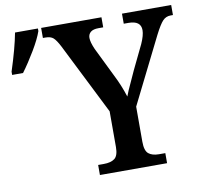

<svg xmlns="http://www.w3.org/2000/svg" viewBox="-125 -799 936 884"><g transform="rotate(-10 342.5 -357.0)"><path d="M272 -47H298Q332 -47 349.5 -60.5Q367 -74 367 -114V-281L200 -614Q184 -645 171.5 -656Q159 -667 135 -667H123V-714H405V-667H383Q358 -667 346 -657Q334 -647 334 -630Q334 -610 349 -576L416 -439Q442 -388 459 -334Q466 -354 489 -403L509 -447L564 -561Q581 -599 581 -623Q581 -667 523 -667H501V-714H731V-667H720Q698 -667 683 -651Q668 -635 645 -590L491 -281V-117Q491 -75 508 -61Q525 -47 557 -47H586V0H272ZM-46 -539Q-12 -644 1 -714H108V-702Q96 -667 66 -616.5Q36 -566 5 -524H-46Z"/></g></svg>

Font: Noto Serif NarrowSemiBold
Style: Regular
Weight: 600
Width: 4
Designer: Monotype Design Team
Foundry: Monotype Imaging Inc.
Version: Version 1.001